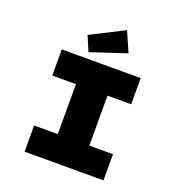

<svg xmlns="http://www.w3.org/2000/svg" viewBox="-165 -1097 1153 1235"><g transform="rotate(20 411.5 -480.0)"><path d="M141 0V-179H303V-521H141V-700H681V-521H519V-179H681V0ZM308 -742 265 -844 493 -960 553 -823Z"/></g></svg>

Font: Lexend Giga Black
Style: Regular
Weight: 900
Designer: Bonnie Shaver-Troup, Thomas Jockin
Foundry: Lexend
Version: Version 1.007